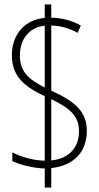

<svg xmlns="http://www.w3.org/2000/svg" viewBox="-20 -780 441 858"><path d="M180 -27V58H209V-29C313 -40 368 -104 368 -195C368 -280 317 -326 209 -375V-666C253 -665 291 -653 327 -633L341 -666C302 -688 258 -700 209 -701V-760H180V-700C94 -693 33 -629 33 -533C33 -440 87 -394 180 -350V-62C131 -62 71 -80 35 -99V-60C69 -44 125 -29 180 -27ZM180 -665V-389C109 -425 69 -458 69 -532C69 -611 116 -659 180 -665ZM209 -63V-337C295 -295 333 -261 333 -193C333 -116 283 -70 209 -63Z"/></svg>

Font: Noto Sans Georgian ExtraCondensed ExtraLight
Style: Regular
Weight: 200
Width: 2
Designer: Monotype Design Team, Akaki Razmadze
Foundry: Google LLC
Version: Version 2.005